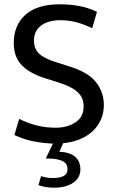

<svg xmlns="http://www.w3.org/2000/svg" viewBox="-20 -659 545 893"><path d="M257 -639Q303 -639 346 -631.5Q389 -624 431 -604L409 -528Q366 -548 331.5 -556.5Q297 -565 261 -565Q204 -565 171 -540Q138 -515 138 -470Q138 -432 162.5 -409Q187 -386 243 -369L306 -349Q392 -322 427.5 -275.5Q463 -229 463 -171Q463 -133 449 -102Q435 -71 410 -48Q385 -25 350.5 -11Q316 3 274 7L256 47Q284 48 303 55Q322 62 333 73.5Q344 85 349 98.5Q354 112 354 127Q354 169 319.5 191.5Q285 214 233 214Q210 214 190.5 210.5Q171 207 159 202L171 160Q184 165 198 167Q212 169 226 169Q294 169 294 129Q294 119 290.5 109.5Q287 100 276 93Q265 86 245.5 82Q226 78 193 78L226 9Q181 7 136.5 -1.5Q92 -10 47 -31L69 -106Q112 -85 153 -75Q194 -65 239 -65Q293 -65 331 -90Q369 -115 369 -164Q369 -182 363.5 -197.5Q358 -213 344.5 -227Q331 -241 308 -253Q285 -265 250 -276L187 -296Q118 -318 81 -356Q44 -394 44 -459Q44 -542 98.5 -590.5Q153 -639 257 -639Z"/></svg>

Font: Mukta Malar
Style: Regular
Weight: 400
Designer: Aadarsh Rajan, Girish Dalvi, Yashodeep Gholap
Foundry: Ek Type
Version: Version 2.538;PS 1.000;hotconv 16.6.51;makeotf.lib2.5.65220;